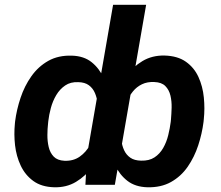

<svg xmlns="http://www.w3.org/2000/svg" viewBox="-20 -770 922 800"><path d="M829.1 -272.5 828.1 -262.2Q821.8 -212.9 805.9 -164.3Q790 -115.7 762.2 -75.4Q734.4 -35.2 692.6 -11.7Q650.9 11.7 593.8 10.3Q543.5 8.8 511 -16.4Q478.5 -41.5 460.2 -80.8Q441.9 -120.1 435.3 -165.3Q428.7 -210.4 430.7 -252L433.1 -274.9Q440.9 -319.3 458.7 -366Q476.6 -412.6 505.1 -452.1Q533.7 -491.7 573.7 -515.6Q613.8 -539.6 665.5 -538.6Q720.2 -537.1 754.6 -512.7Q789.1 -488.3 806.9 -449.2Q824.7 -410.2 829.3 -364Q834 -317.9 829.1 -272.5ZM691.4 -262.2 692.4 -272.5Q694.3 -294.9 695.1 -321.3Q695.8 -347.7 690.2 -371.6Q684.6 -395.5 668.9 -411.4Q653.3 -427.2 623 -428.2Q593.8 -429.7 571.5 -418.9Q549.3 -408.2 533.7 -388.9Q518.1 -369.6 508.3 -345.7Q498.5 -321.8 494.6 -295.9L485.4 -231.4Q483.4 -208.5 485.8 -185.8Q488.3 -163.1 497.3 -143.8Q506.3 -124.5 523.2 -112.8Q540 -101.1 567.9 -100.6Q601.6 -99.6 623.8 -114.3Q646 -128.9 659.9 -153.3Q673.8 -177.7 680.9 -206.5Q688 -235.4 691.4 -262.2ZM342.3 -122.6 451.2 -750H588.9L458.5 0H335.9ZM42 -254.4 43 -264.6Q49.3 -313.5 65.7 -362.5Q82 -411.6 110.6 -452.1Q139.2 -492.7 181.2 -516.4Q223.1 -540 279.8 -538.1Q329.6 -536.6 361.6 -511Q393.6 -485.4 411.9 -445.3Q430.2 -405.3 436.8 -359.9Q443.4 -314.5 441.4 -273.9L439 -250.5Q431.2 -207 412.8 -160.9Q394.5 -114.7 365.5 -75.4Q336.4 -36.1 296.6 -12.2Q256.8 11.7 205.6 10.3Q152.8 8.8 118.9 -15.9Q85 -40.5 66.4 -79.8Q47.9 -119.1 42.7 -164.8Q37.6 -210.4 42 -254.4ZM181.2 -265.1 180.2 -254.9Q177.7 -233.9 177.5 -207.8Q177.2 -181.6 182.9 -157.5Q188.5 -133.3 203.9 -117.4Q219.2 -101.6 248.5 -100.1Q285.6 -98.6 312.3 -117.4Q338.9 -136.2 355 -166Q371.1 -195.8 377 -228.5L386.7 -293.5Q388.7 -315.9 386.5 -338.9Q384.3 -361.8 375.7 -382.1Q367.2 -402.3 350.3 -414.8Q333.5 -427.2 306.2 -427.7Q273.9 -429.2 251.5 -413.8Q229 -398.4 214.4 -373.8Q199.7 -349.1 191.9 -320.1Q184.1 -291 181.2 -265.1Z"/></svg>

Font: Roboto
Style: Bold Italic
Weight: 700
Italic angle: -12°
Designer: Christian Robertson
Foundry: Google
Version: Version 3.0